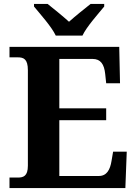

<svg xmlns="http://www.w3.org/2000/svg" viewBox="-20 -951 693 971"><path d="M262 -771H397C418 -816 476 -880 507 -918V-931H438C410 -909 359 -868 329 -841C299 -868 249 -909 221 -931H152V-918C183 -880 241 -816 262 -771ZM28 0H614L621 -184H552L544 -137C537 -93 520 -61 480 -61H280V-343H517V-403H280V-653H448C489 -653 507 -626 512 -577L517 -530H587L583 -714H28V-661H70C99 -661 121 -653 121 -596V-113C121 -60 98 -53 70 -53H28Z"/></svg>

Font: Noto Serif NP Hmong
Style: Bold
Weight: 700
Designer: Dalton Maag Ltd
Foundry: Dalton Maag Ltd
Version: Version 1.001